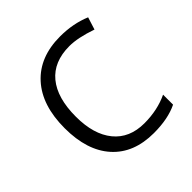

<svg xmlns="http://www.w3.org/2000/svg" viewBox="-153 -660 788 788"><g transform="rotate(-45 240.5 -266.5)"><path d="M56 -263Q56 -396 123 -469.5Q190 -543 309 -543Q384 -543 446 -517L429 -463Q357 -488 308 -488Q217 -488 169.5 -430.5Q122 -373 122 -264Q122 -161 169 -103.5Q216 -46 302 -46Q378 -46 439 -75V-17Q384 10 301 10Q185 10 120.5 -61.5Q56 -133 56 -263Z"/></g></svg>

Font: OpenSansMMV
Style: Light
Weight: 300
Foundry: Ascender Corporation
Version: Version 4.001